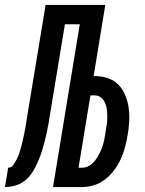

<svg xmlns="http://www.w3.org/2000/svg" viewBox="-65 -755 585 775"><path d="M149 0 257 -657H197L137 -294Q134 -276 131 -257.5Q128 -239 124 -221Q120 -203 115.5 -185Q111 -167 105.5 -149Q100 -131 92.5 -113Q85 -95 76.5 -78Q68 -61 55.5 -45.5Q43 -30 26.5 -19.5Q10 -9 -8.5 -4.5Q-27 0 -45 0L-32 -78Q-19 -78 -11 -89.5Q-3 -101 3 -113Q9 -125 13 -137.5Q17 -150 20.5 -162Q24 -174 26.5 -186.5Q29 -199 32 -211.5Q35 -224 37 -236.5Q39 -249 41 -261.5Q43 -274 45 -286.5Q47 -299 49 -311L119 -735H360L313 -448H317Q345 -448 370.5 -439.5Q396 -431 413.5 -412.5Q431 -394 441 -369.5Q451 -345 454.5 -318.5Q458 -292 456.5 -264.5Q455 -237 450 -209Q446 -185 439.5 -160.5Q433 -136 422.5 -113Q412 -90 396 -68.5Q380 -47 359.5 -31Q339 -15 314.5 -7.5Q290 0 266 0ZM266 -78Q281 -78 295 -86Q309 -94 318.5 -106.5Q328 -119 335.5 -133.5Q343 -148 348 -162.5Q353 -177 356 -191.5Q359 -206 361 -221V-222Q364 -237 366 -252Q368 -267 368 -281.5Q368 -296 366.5 -310.5Q365 -325 359.5 -338.5Q354 -352 343 -361Q332 -370 317 -370H300L252 -78Z"/></svg>

Font: Iosevka Semibold
Style: Italic
Weight: 600
Italic angle: -9°
Monospace: yes
Designer: Belleve Invis
Foundry: Belleve Invis
Version: Version 32.5.0; ttfautohint (v1.8.4)